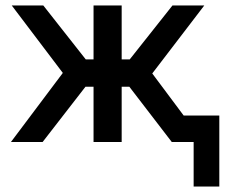

<svg xmlns="http://www.w3.org/2000/svg" viewBox="-20 -520 841 703"><path d="M322.5 -500H425.5V-302.5H455L611.5 -500H728L537.5 -251L652.5 -97H783V163H689V0H609L453.5 -202.5H425.5V0H322.5V-202.5H293L136 0H20L210 -253L23 -500H138.5L294 -302.5H322.5Z"/></svg>

Font: Overused Grotesk Medium
Style: Regular
Weight: 525
Version: Version 0.004